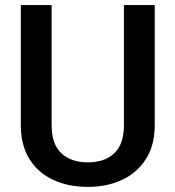

<svg xmlns="http://www.w3.org/2000/svg" viewBox="-20 -731 694 761"><path d="M471.2 -710.9H593.3V-235.8Q593.3 -154.8 558.1 -100.1Q522.9 -45.4 462.9 -17.8Q402.8 9.8 328.1 9.8Q251.5 9.8 191.4 -17.8Q131.3 -45.4 96.9 -100.1Q62.5 -154.8 62.5 -235.8V-710.9H184.6V-235.8Q184.6 -159.2 223.4 -123.3Q262.2 -87.4 328.1 -87.4Q394 -87.4 432.6 -123.3Q471.2 -159.2 471.2 -235.8Z"/></svg>

Font: Vazirmatn RD UI FD Medium
Style: Regular
Weight: 500
Designer: Saber Rastikerdar
Foundry: Saber Rastikerdar
Version: Version 33.003